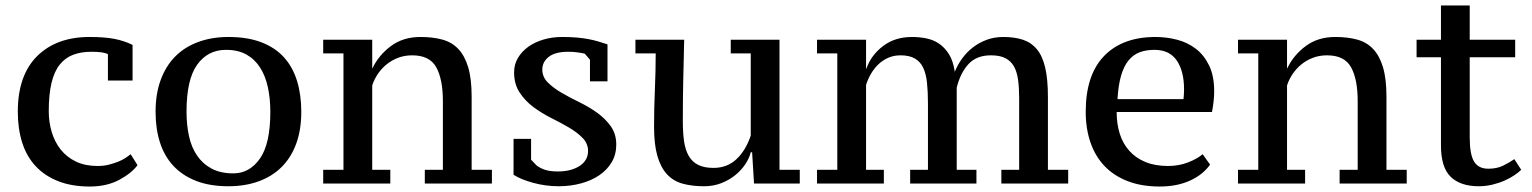

<svg xmlns="http://www.w3.org/2000/svg" viewBox="-20 -670 5593 701"><path d="M482 -67Q461 -38 415.5 -13.5Q370 11 308 11Q242 11 192.5 -8.5Q143 -28 110 -63.5Q77 -99 61 -149.5Q45 -200 45 -262Q45 -395 115.5 -465Q186 -535 307 -535Q362 -535 398 -528Q434 -521 464 -506V-376H374V-472Q359 -481 314 -481Q276 -481 247 -470Q218 -459 198 -434Q178 -409 168 -367Q158 -325 158 -264Q158 -224 169 -187.5Q180 -151 202 -123.5Q224 -96 257.5 -80Q291 -64 336 -64Q360 -64 378.5 -69Q397 -74 411 -79.5Q425 -85 436 -92Q447 -99 457 -107Z M548 -262Q548 -328 567 -379Q586 -430 620.5 -464.5Q655 -499 704.5 -517Q754 -535 814 -535Q884 -535 934.5 -515.5Q985 -496 1017 -460.5Q1049 -425 1064.5 -374.5Q1080 -324 1080 -262Q1080 -196 1061.5 -145.5Q1043 -95 1008.5 -60.5Q974 -26 924.5 -8Q875 10 814 10Q746 10 696 -9.5Q646 -29 613 -64.5Q580 -100 564 -150Q548 -200 548 -262ZM661 -262Q661 -214 670 -173Q679 -132 699.5 -102Q720 -72 752.5 -54.5Q785 -37 832 -37Q891 -37 929 -91Q967 -145 967 -262Q967 -310 958 -351.5Q949 -393 929.5 -423.5Q910 -454 879.5 -471Q849 -488 805 -488Q739 -488 700 -434Q661 -380 661 -262Z M1776 0H1531V-50H1597V-301Q1597 -380 1573 -424Q1549 -468 1485 -468Q1457 -468 1433.5 -459Q1410 -450 1391.5 -435Q1373 -420 1359.5 -400Q1346 -380 1339 -358V-50H1405V0H1160V-50H1234V-475H1160V-525H1339V-421H1340Q1363 -469 1407.5 -502Q1452 -535 1515 -535Q1560 -535 1595 -525.5Q1630 -516 1653.5 -491Q1677 -466 1689.5 -424Q1702 -382 1702 -317V-50H1776Z M2127 -119Q2127 -146 2107 -166.5Q2087 -187 2057 -204.5Q2027 -222 1992 -239.5Q1957 -257 1927 -279.5Q1897 -302 1877 -332.5Q1857 -363 1857 -406Q1857 -435 1871 -458.5Q1885 -482 1908.5 -499Q1932 -516 1964 -525.5Q1996 -535 2032 -535Q2062 -535 2085 -533Q2108 -531 2127 -527.5Q2146 -524 2163 -519Q2180 -514 2198 -508V-373H2134V-452L2115 -474Q2102 -477 2087 -479Q2072 -481 2055 -481Q2007 -481 1983.5 -462.5Q1960 -444 1960 -416Q1960 -389 1980 -369Q2000 -349 2030 -331.5Q2060 -314 2095 -297Q2130 -280 2160 -258.5Q2190 -237 2210 -209Q2230 -181 2230 -142Q2230 -106 2213.5 -78Q2197 -50 2168.5 -30.5Q2140 -11 2101.5 -0.5Q2063 10 2020 10Q1972 10 1926.5 -2.5Q1881 -15 1855 -32V-163H1919V-87L1939 -66Q1952 -56 1970 -50Q1988 -44 2017 -44Q2065 -44 2096 -64Q2127 -84 2127 -119Z M2368 -208Q2368 -274 2371 -343Q2374 -412 2374 -475H2300V-525H2478Q2476 -447 2474.5 -375.5Q2473 -304 2473 -227Q2473 -186 2477.5 -154.5Q2482 -123 2494.5 -101Q2507 -79 2529 -68Q2551 -57 2585 -57Q2635 -57 2669 -89Q2703 -121 2721 -175V-475H2648V-525H2826V-50H2900V0H2733L2726 -114H2721Q2716 -93 2701.5 -71Q2687 -49 2665 -31Q2643 -13 2614 -1.5Q2585 10 2551 10Q2506 10 2472 0.5Q2438 -9 2415 -34Q2392 -59 2380 -101Q2368 -143 2368 -208Z M3545 0H3303V-50H3368V-293Q3368 -335 3364.5 -368Q3361 -401 3350.5 -423Q3340 -445 3320 -456.5Q3300 -468 3268 -468Q3244 -468 3224 -459.5Q3204 -451 3188 -436Q3172 -421 3160.5 -401.5Q3149 -382 3142 -360V-50H3207V0H2963V-50H3037V-475H2963V-525H3142V-419H3143Q3160 -468 3203.5 -501.5Q3247 -535 3310 -535Q3336 -535 3361.5 -530Q3387 -525 3408 -511Q3429 -497 3444.5 -472.5Q3460 -448 3466 -408Q3476 -433 3492.5 -456Q3509 -479 3531.5 -496.5Q3554 -514 3582 -524.5Q3610 -535 3643 -535Q3684 -535 3714.5 -525Q3745 -515 3765.5 -490.5Q3786 -466 3796 -423.5Q3806 -381 3806 -315V-50H3880V0H3636V-50H3701V-312Q3701 -349 3697 -378.5Q3693 -408 3682 -427.5Q3671 -447 3651 -457.5Q3631 -468 3598 -468Q3545 -468 3515.5 -435.5Q3486 -403 3473 -350V-50H3545Z M4398 -69Q4372 -32 4324.5 -10.5Q4277 11 4214 11Q4148 11 4097.5 -8.5Q4047 -28 4013 -63.5Q3979 -99 3961.5 -149.5Q3944 -200 3944 -262Q3944 -396 4011 -465.5Q4078 -535 4199 -535Q4239 -535 4277.5 -525Q4316 -515 4346 -492Q4376 -469 4394.5 -431Q4413 -393 4413 -337Q4413 -320 4411 -301Q4409 -282 4405 -261H4057Q4057 -217 4068.5 -181Q4080 -145 4103.5 -119Q4127 -93 4162 -78.5Q4197 -64 4245 -64Q4284 -64 4317.5 -77Q4351 -90 4371 -107ZM4195 -488Q4164 -488 4140.5 -479Q4117 -470 4100 -449Q4083 -428 4073 -393.5Q4063 -359 4060 -308H4301Q4302 -317 4302.5 -326.5Q4303 -336 4303 -344Q4303 -410 4276.5 -449Q4250 -488 4195 -488Z M5116 0H4871V-50H4937V-301Q4937 -380 4913 -424Q4889 -468 4825 -468Q4797 -468 4773.5 -459Q4750 -450 4731.5 -435Q4713 -420 4699.5 -400Q4686 -380 4679 -358V-50H4745V0H4500V-50H4574V-475H4500V-525H4679V-421H4680Q4703 -469 4747.5 -502Q4792 -535 4855 -535Q4900 -535 4935 -525.5Q4970 -516 4993.5 -491Q5017 -466 5029.5 -424Q5042 -382 5042 -317V-50H5116Z M5152 -525H5241V-650H5346V-525H5512V-461H5346V-169Q5346 -106 5362 -80Q5378 -54 5414 -54Q5445 -54 5467.5 -65Q5490 -76 5509 -89L5534 -50Q5525 -41 5509.5 -30.5Q5494 -20 5474 -11Q5454 -2 5429.5 4Q5405 10 5379 10Q5312 10 5276.5 -24.5Q5241 -59 5241 -139V-461H5152Z"/></svg>

Font: PT Serif Caption
Style: Regular
Weight: 400
Designer: A.Korolkova, O.Umpeleva, V.Yefimov
Foundry: ParaType Ltd
Version: Version 1.000W OFL